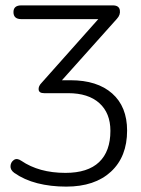

<svg xmlns="http://www.w3.org/2000/svg" viewBox="-20 -505 525 713"><path d="M226 188Q168 188 119 175.5Q70 163 33 137Q18 126 19 111.5Q20 97 31.5 89Q43 81 59 92Q125 137 223 137Q306 137 348 97Q390 57 390 -19Q390 -85 349 -122Q308 -159 233 -159H144Q125 -159 123.5 -172Q122 -185 135 -198L345 -434H59Q30 -434 30 -460Q30 -485 59 -485H399Q422 -485 425 -467.5Q428 -450 414 -435L210 -207H242Q341 -207 396.5 -158Q452 -109 452 -20Q452 77 392 132.5Q332 188 226 188Z"/></svg>

Font: Nunito Light
Style: Regular
Weight: 300
Designer: Vernon Adams
Foundry: Vernon Adams
Version: Version 3.601; ttfautohint (v1.8.2.53-6de2)